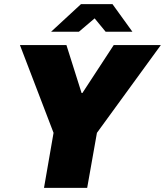

<svg xmlns="http://www.w3.org/2000/svg" viewBox="-20 -905 795 925"><path d="M192 0 238 -265 76 -688H300L373 -457H377L528 -688H755L447 -265L400 0ZM226 -752 370 -885H522L618 -752H489L415 -842H466L360 -752Z"/></svg>

Font: Archivo SemiCondensed Black
Style: Italic
Weight: 900
Width: 4
Italic angle: -10°
Designer: Hector Gatti
Foundry: Omnibus-Type
Version: Version 2.001